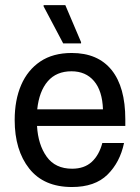

<svg xmlns="http://www.w3.org/2000/svg" viewBox="-20 -720 548 752"><path d="M261.7 12.5Q151.7 12.5 94.6 -59.6Q37.5 -131.7 37.5 -250Q37.5 -328.3 62.9 -387.1Q88.3 -445.8 137.9 -479.2Q187.5 -512.5 260.8 -512.5Q363.3 -512.5 417.1 -445.8Q470.8 -379.2 470.8 -252.5V-226.7H125Q129.2 -153.3 162.9 -106.2Q196.7 -59.2 262.5 -59.2Q310 -59.2 339.2 -85.8Q368.3 -112.5 380.8 -160H465.8Q450 -84.2 400.8 -35.8Q351.7 12.5 261.7 12.5ZM125.8 -291.7H383.3Q380.8 -364.2 348.3 -402.5Q315.8 -440.8 260 -440.8Q200.8 -440.8 167.1 -401.7Q133.3 -362.5 125.8 -291.7ZM227.5 -550 150.8 -695V-700H235.8L297.5 -555V-550Z"/></svg>

Font: Familjen Grotesk GF
Style: Regular
Weight: 400
Designer: Anders Wikstroem, Jonas Baeckman, Matilda Gysing, Kristian Moeller
Foundry: Familjen STHLM AB
Version: Version 2.000; Beta; Release 4; Build 6